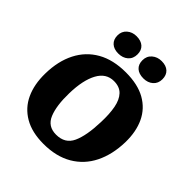

<svg xmlns="http://www.w3.org/2000/svg" viewBox="-251 -1108 1292 1292"><g transform="rotate(45 395.0 -462.5)"><path d="M47 -328Q49 -447 93.5 -534.5Q138 -622 221.5 -669.5Q305 -717 426 -717Q539 -717 612.5 -675.5Q686 -634 721.5 -559Q757 -484 755 -382Q752 -262 707.5 -172.5Q663 -83 578.5 -33.5Q494 16 373 16Q263 16 189.5 -27Q116 -70 80.5 -147Q45 -224 47 -328ZM255 -349Q252 -228 281 -158Q310 -88 389 -88Q474 -88 506.5 -158.5Q539 -229 543 -362Q546 -441 535 -498.5Q524 -556 494 -587.5Q464 -619 410 -619Q336 -619 297 -547Q258 -475 255 -349ZM446 -853Q446 -893 474 -917Q502 -941 542 -941Q585 -941 608.5 -919Q632 -897 632 -858Q632 -818 605 -794.5Q578 -771 537 -771Q494 -771 470 -792.5Q446 -814 446 -853ZM209 -853Q209 -892 236.5 -916Q264 -940 304 -940Q347 -940 371 -918.5Q395 -897 395 -858Q395 -817 368 -793.5Q341 -770 299 -770Q257 -770 233 -792Q209 -814 209 -853Z"/></g></svg>

Font: Literata 12pt ExtraBold
Style: Italic
Weight: 800
Italic angle: -2°
Designer: Latin by Veronika Burian and Jose Scaglione. Greek by Irene Vlachou. Cyrillic by Vera Evstafieva
Foundry: TypeTogether
Version: Version 3.002